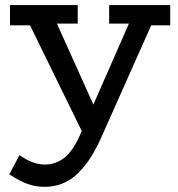

<svg xmlns="http://www.w3.org/2000/svg" viewBox="-20 -491 694 749"><path d="M644 -471.2V-392.1H569.8L372.1 51.8Q329.6 145 277.1 191.4Q224.6 237.8 154.8 237.8Q115.2 237.8 84 225.3Q52.7 212.9 16.1 189L56.2 113.8Q106.4 150.9 154.8 150.9Q198.2 150.9 231.9 123.5Q265.6 96.2 292 36.1L298.8 20L97.2 -392.1H19V-471.2H283.2V-398.9H202.1L344.2 -83L482.9 -398.9H405.8V-471.2Z"/></svg>

Font: BioRhyme
Style: Regular
Weight: 400
Designer: Aoife Mooney
Foundry: Aoife Mooney Type
Version: Version 1.500;PS 001.500;hotconv 1.0.88;makeotf.lib2.5.64775